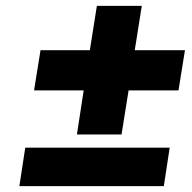

<svg xmlns="http://www.w3.org/2000/svg" viewBox="-20 -640 654 654"><path d="M46 -6H538L558 -137H66ZM310 -620 286 -469H118L96 -332H265L242 -182H394L418 -332H588L610 -469H439L463 -620Z"/></svg>

Font: Jost* 700 Bold Italic
Style: Bold Italic
Weight: 700
Italic angle: -10°
Version: Version 3.200; ttfautohint (v0.97) -l 8 -r 50 -G 200 -x 14 -